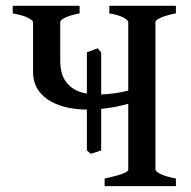

<svg xmlns="http://www.w3.org/2000/svg" viewBox="-20 -635 651 655"><path d="M580.1 -615.2V-589.4Q546.9 -583 528.6 -574.7Q510.3 -566.4 510.3 -559.6V-56.2Q510.3 -50.3 527.6 -41.5Q544.9 -32.7 580.1 -25.9V0H336.9V-25.9Q417.5 -43 417.5 -56.2V-559.6Q417.5 -565.4 402.8 -574.2Q388.2 -583 353 -589.4V-615.2ZM251.5 -615.2V-589.4Q218.8 -583 202.1 -574.7Q185.5 -566.4 185.5 -559.6V-429.7Q185.5 -382.8 204.1 -357.4Q222.7 -332 250.7 -322.3Q278.8 -312.5 307.6 -312.5Q346.7 -312.5 382.3 -318.6Q418 -324.7 457 -337.4V-293.5Q420.9 -280.3 374.5 -270.8Q328.1 -261.2 273.9 -261.2Q246.6 -261.2 215.3 -267.1Q184.1 -272.9 156 -287.6Q127.9 -302.2 110.4 -327.6Q92.8 -353 92.8 -392.1V-559.6Q92.8 -565.4 75.7 -574.2Q58.6 -583 23.4 -589.4V-615.2ZM313 -470.2 325.2 -456.5V-122.1Q317.4 -119.1 307.1 -115.7Q296.9 -112.3 289.6 -110.4L276.4 -122.1V-456.5Z"/></svg>

Font: Gentium Book Plus
Style: Regular
Weight: 400
Designer: Victor Gaultney, Annie Olsen, Iska Routamaa, Becca Hirsbrunner
Foundry: SIL International
Version: Version 6.101